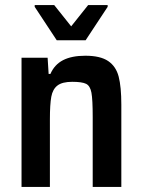

<svg xmlns="http://www.w3.org/2000/svg" viewBox="-20 -738 562 758"><path d="M65 -510H168L172 -446H179Q195 -483 229 -500.5Q263 -518 317 -518Q376 -518 407 -497Q438 -476 448.5 -435.5Q459 -395 459 -325V0H346V-276Q346 -345 341 -372Q336 -399 320 -407Q304 -415 265 -415Q226 -415 207 -400.5Q188 -386 182.5 -356Q177 -326 177 -266V0H65ZM204 -579 117 -711V-718H194L261 -634L328 -718H405V-711L318 -579Z"/></svg>

Font: Saira Semi Condensed Medium
Style: Regular
Weight: 500
Width: 4
Designer: Hector Gatti with collaboration of the Omnibus-Type team
Foundry: Omnibus-Type
Version: Version 1.001; ttfautohint (v1.8)